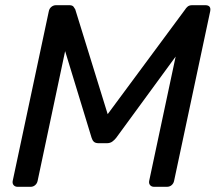

<svg xmlns="http://www.w3.org/2000/svg" viewBox="-20 -720 837 740"><path d="M29 -23 168 -676Q170 -687 178 -693.5Q186 -700 196 -700H247Q259 -700 263.5 -694Q268 -688 270 -684L395 -280L694 -684Q696 -688 702.5 -694Q709 -700 721 -700H771Q795 -700 790 -676L651 -23Q649 -13 641.5 -6.5Q634 0 623 0H574Q564 0 558.5 -6.5Q553 -13 555 -23L657 -502L428 -189Q421 -180 412.5 -174Q404 -168 391 -168H361Q348 -168 342 -173.5Q336 -179 333 -189L231 -523L125 -23Q123 -13 115.5 -6.5Q108 0 98 0H48Q38 0 32.5 -6.5Q27 -13 29 -23Z"/></svg>

Font: SVN-Rubik
Style: Italic
Weight: 400
Italic angle: -12°
Designer: Hubert and Fischer
Foundry: Hubert & Fischer
Version: Version 2.101; ttfautohint (v1.8.3)